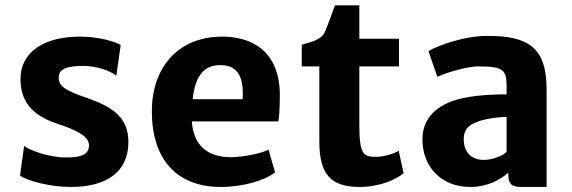

<svg xmlns="http://www.w3.org/2000/svg" viewBox="-20 -704 2176 731"><path d="M56.2 -35.2C86.4 -15.1 169.4 7.8 250.5 7.8C384.3 7.8 468.8 -48.3 468.8 -163.1C468.8 -244.6 425.8 -292 312.5 -330.6C231 -358.4 203.1 -374.5 203.6 -409.2C204.1 -440.4 231.9 -453.1 297.9 -453.1C344.7 -453.1 401.4 -435.1 422.9 -415.5L439.5 -532.7C419.4 -544.4 361.8 -564.5 282.7 -564.5C153.8 -564.5 58.6 -509.8 58.1 -404.3C57.6 -323.7 96.2 -266.6 198.2 -232.9C278.8 -206.5 318.8 -183.1 318.8 -150.9C318.8 -116.7 291 -104 231.4 -104.5C160.2 -104.5 87.9 -135.3 71.8 -148.4Z M558.1 -280.3C558.1 -99.6 650.9 7.8 820.8 7.8C907.2 7.8 990.7 -18.1 1027.3 -47.9L1002.4 -134.3C973.1 -118.2 898.9 -105.5 859.4 -105.5C773.4 -105.5 716.8 -147 710.4 -241.7H1040C1043.9 -266.6 1045.4 -304.2 1045.4 -346.2C1043.5 -508.3 939.5 -565.4 824.2 -564.5C653.3 -563.5 558.1 -442.4 558.1 -280.3ZM713.4 -326.2C724.1 -424.8 763.2 -456.1 819.3 -456.1C887.7 -456.1 908.7 -407.7 903.8 -326.2Z M1195.8 -165.5C1195.8 -40.5 1238.8 7.8 1349.6 7.8C1425.8 7.8 1489.7 -21 1516.6 -44.9L1498 -130.4C1480.5 -117.7 1438 -106.9 1411.6 -106.9C1364.7 -106.9 1348.1 -114.7 1348.1 -227.5V-451.2H1499V-556.6H1348.1V-683.6H1255.4C1242.2 -647.5 1228 -608.9 1218.8 -586.4C1205.6 -554.7 1177.7 -547.9 1128.9 -533.7V-451.2H1195.8Z M1588.4 -173.3C1588.4 -68.4 1660.6 7.8 1770 7.8C1835.9 7.8 1885.3 -19.5 1915 -46.9V-43C1915 5.4 1935.1 7.8 1972.2 7.8H2061V-363.8C2061 -525.4 1989.7 -567.4 1835 -567.4C1747.1 -567.4 1647 -530.8 1611.3 -509.3L1645 -411.6C1692.4 -433.1 1768.6 -451.2 1798.3 -451.2C1892.6 -451.2 1908.7 -439.5 1908.7 -379.9V-344.7C1838.4 -344.7 1747.1 -339.8 1685.5 -312.5C1625.5 -285.6 1588.4 -240.7 1588.4 -173.3ZM1745.6 -174.3C1745.6 -215.8 1771 -230 1793.9 -238.8C1816.9 -249.5 1872.1 -258.8 1908.7 -258.8V-126C1898.4 -112.8 1856.4 -95.2 1822.3 -95.2C1778.8 -95.2 1745.6 -120.1 1745.6 -174.3Z"/></svg>

Font: Merriweather Sans
Style: Bold
Weight: 700
Designer: Eben Sorkin ( eben@eyebytes.com )
Foundry: Eben Sorkin
Version: Version 1.003